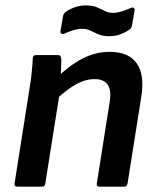

<svg xmlns="http://www.w3.org/2000/svg" viewBox="-20 -698 587 718"><path d="M352 0Q340 0 342 -11.7L390.3 -317.8Q397.2 -361 382.6 -381.6Q368 -402.2 333.8 -402.2Q311.6 -402.2 288.6 -393.9Q265.7 -385.6 239.6 -367Q213.6 -348.4 179.7 -317.9L189 -404.4Q239.4 -453.4 288.2 -478.8Q337 -504.1 391 -504.1Q460.7 -504.1 491.3 -461.1Q522 -418.1 508 -334.1L457 -11.7Q454.6 0 444.6 0ZM44.5 0Q32.4 0 34.4 -11.7L90.4 -367Q95.4 -395.4 98.6 -427.2Q101.8 -459 102.5 -479.7Q102.5 -492.1 115.5 -492.1H196.3Q202 -492.1 204.8 -489.6Q207.7 -487.1 208.7 -480.4Q209.7 -471.7 209 -456.4Q208.3 -441.1 207.5 -424.6Q206.7 -408.2 204.7 -394.9L204.7 -360.2L149.4 -11.7Q148.4 -6.7 145.8 -3.3Q143.1 0 137.1 0ZM388.3 -562.6Q363.7 -562.6 347.5 -569.8Q331.3 -577 317.8 -583.7Q304.3 -590.3 286.9 -590.3Q271.6 -590.3 253.3 -584.7Q235 -579 219.9 -572Q213.2 -569.3 209.2 -572.3Q205.2 -575.3 206.2 -582.3L215.3 -635.3Q216.3 -640.9 218.1 -644.8Q219.9 -648.6 223.9 -652Q236.7 -662 256.7 -669.8Q276.7 -677.7 301 -677.7Q325.7 -677.7 341.8 -671Q358 -664.3 371.5 -657.1Q385 -649.9 402.4 -649.9Q418.7 -649.9 436.7 -655.9Q454.7 -661.9 469.4 -668.3Q476.4 -671.3 480.4 -668.2Q484.4 -665 483.1 -658L474.1 -605Q473.1 -599.3 471.4 -595.5Q469.7 -591.7 465.4 -588.3Q453.3 -578.9 433 -570.8Q412.6 -562.6 388.3 -562.6Z"/></svg>

Font: Sofia Sans Hairline
Style: Italic
Weight: 1
Italic angle: -9°
Designer: Botio Nikoltchev, Ani Petrova
Foundry: lettersoup
Version: Version 4.102